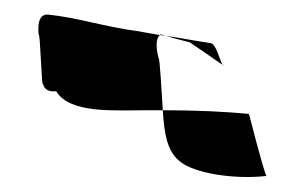

<svg xmlns="http://www.w3.org/2000/svg" viewBox="-20 -343 415 263"><path d="M33 -295C35 -302 37 -220 39 -228C41 -220 47 -217 57 -218C76 -187 135 -192 185 -192H203C201 -221 199 -265 197 -264C193 -280 194 -291 199 -295C189 -297 180 -298 171 -300C124 -306 86 -319 46 -323C35 -324 31 -313 33 -295ZM207 -294C213 -292 224 -289 240 -285C256 -274 271 -264 285 -254C281 -260 276 -284 268 -284C248 -287 227 -291 207 -294ZM285 -254C286 -253 286 -253 287 -253C286 -253 286 -254 285 -254ZM199 -295C201 -295 205 -294 207 -294C204 -295 202 -295 201 -296C200 -296 199 -295 199 -295ZM203 -192C205 -159 209 -137 225 -123C245 -105 303 -97 345 -102C342 -105 321 -187 321 -187C289 -190 249 -192 203 -192ZM345 -102Z"/></svg>

Font: Arrow
Style: Regular
Weight: 400
Version: Version 0.23